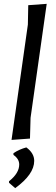

<svg xmlns="http://www.w3.org/2000/svg" viewBox="-20 -724 291 999"><path d="M223 -704 139 -111 136 -3 40 4 125 -596 127 -697ZM117 43Q158 73 158 113Q158 183 59 255L27 227V219Q80 177 80 132Q80 103 50 82V73Q80 53 117 43Z"/></svg>

Font: Alegreya Sans Medium
Style: Italic
Weight: 500
Italic angle: -7°
Designer: Juan Pablo del Peral
Foundry: Huerta Tipografica
Version: Version 2.007